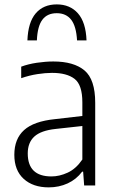

<svg xmlns="http://www.w3.org/2000/svg" viewBox="-20 -822 510 851"><path d="M196 8.5Q126.5 8.5 85 -29.2Q43.5 -67 43.5 -136Q43.5 -206.5 86.8 -245.5Q130 -284.5 224 -294L345 -308V-368.5Q345 -445.5 310.8 -472.2Q276.5 -499 210.5 -499Q181.5 -499 145.8 -493.5Q110 -488 74 -475.5V-526.5Q104.5 -538 143.2 -543.8Q182 -549.5 216.5 -549.5Q307 -549.5 354.5 -509.8Q402 -470 402 -366.5V0H353L348.5 -61H344Q318.5 -27 280 -9.2Q241.5 8.5 196 8.5ZM103 -142Q103 -40 208 -40Q243.5 -40 280 -56.8Q316.5 -73.5 345 -115V-263.5L226.5 -250.5Q161.5 -243.5 132.2 -216.8Q103 -190 103 -142ZM101.5 -643Q104.5 -723.5 138.5 -763Q172.5 -802.5 231.5 -802.5Q290.5 -802.5 325.5 -762.8Q360.5 -723 363.5 -643H321.5Q318 -705.5 295.5 -734.5Q273 -763.5 231.5 -763.5Q189.5 -763.5 167.8 -734.5Q146 -705.5 143.5 -643Z"/></svg>

Font: Encode Sans SemiCondensed SemiCondensed Light
Style: Regular
Weight: 300
Width: 4
Designer: Multiple Designers
Foundry: Impallari Type
Version: Version 3.000; ttfautohint (v1.8.3) -l 8 -r 50 -G 200 -x 14 